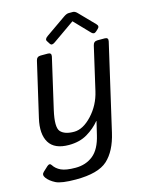

<svg xmlns="http://www.w3.org/2000/svg" viewBox="-139 -781 822 1067"><g transform="rotate(-15 272.0 -248.0)"><path d="M205.6 -581.1Q197.3 -593.8 217.8 -607.9L332 -687.5Q350.1 -700.2 362.3 -700.2H386.7Q398.9 -700.2 411.1 -687.5L496.1 -600.1Q509.8 -585.9 495.6 -573.2L483.4 -562Q469.2 -548.8 455.6 -563L371.6 -650.4H370.6L245.6 -563Q226.1 -549.3 217.8 -562ZM51.8 -178.7 124 -490.7Q128.9 -512.7 150.9 -512.7H192.9Q214.8 -512.7 210 -490.7L143.6 -202.1Q121.6 -106 144.8 -80.6Q168 -55.2 221.7 -55.2Q273.4 -55.2 325 -110.6Q376.5 -166 394 -242.2L451.2 -490.7Q456.1 -512.7 478 -512.7H520Q542 -512.7 537.1 -490.7L422.9 4.4Q399.9 104.5 345.7 154.1Q291.5 203.6 163.1 203.6Q79.6 203.6 47.9 187.5Q16.1 171.4 0 149.4Q-14.2 129.9 1 116.2L28.3 90.8Q43.9 76.7 52.7 90.8Q67.4 114.3 95.2 127.2Q123 140.1 178.2 140.1Q237.3 140.1 279.1 106.7Q320.8 73.2 338.9 -4.9Q350.1 -54.7 356.9 -80.6H355Q326.2 -44.9 281.7 -18.3Q237.3 8.3 175.3 8.3Q92.3 8.3 62 -41.7Q31.7 -91.8 51.8 -178.7Z"/></g></svg>

Font: Istok Web
Style: Italic
Weight: 400
Italic angle: -13°
Designer: Andrey V. Panov
Foundry: Andrey V. Panov
Version: Version 1.0.2g